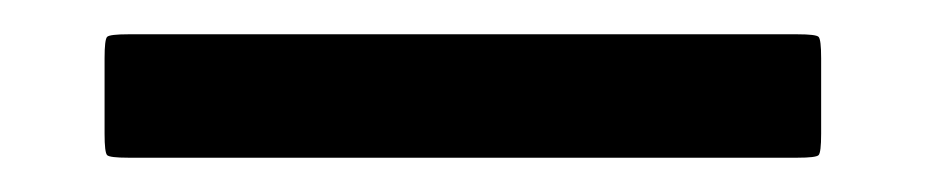

<svg xmlns="http://www.w3.org/2000/svg" viewBox="-20 -367 540 112"><path d="M459 -333V-289Q459 -278 457.5 -276.5Q456 -275 445 -275H55Q44 -275 42.5 -276.5Q41 -278 41 -289V-333Q41 -344 42.5 -345.5Q44 -347 55 -347H445Q456 -347 457.5 -345.5Q459 -344 459 -333Z"/></svg>

Font: NanumGothicCoding
Style: Regular
Weight: 400
Monospace: yes
Designer: Kwon Bruce; Nicolas Noh; Sung-woo Choi; Go-un Cha; Soo-hyun Park;
Foundry: NHN Corporation
Version: Version 2.000;PS 1;hotconv 1.0.49;makeotf.lib2.0.14853